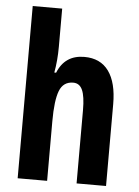

<svg xmlns="http://www.w3.org/2000/svg" viewBox="-54 -802 609 844"><g transform="rotate(5 250.5 -380.0)"><path d="M186 -591Q186 -562 183.5 -533Q181 -504 176 -477H184Q216 -557 302 -557Q373 -557 409.5 -506.5Q446 -456 446 -361V0H316V-324Q316 -384 303.5 -412Q291 -440 263 -440Q219 -440 202.5 -397.5Q186 -355 186 -263V0H56V-760H186Z"/></g></svg>

Font: Noto Sans Myanmar ExtraCondensed
Style: Bold
Weight: 700
Width: 2
Designer: Monotype Design Team
Foundry: Monotype Imaging Inc.
Version: Version 2.107; ttfautohint (v1.8.4.7-5d5b)